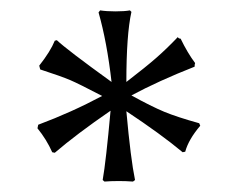

<svg xmlns="http://www.w3.org/2000/svg" viewBox="-20 -722 453 368"><path d="M361.8 -485.8 363.8 -481Q341.3 -454.6 335 -431.2Q334 -431.2 332.3 -430.7Q330.6 -430.2 330.1 -430.2Q288.6 -464.8 222.2 -508.8Q230.5 -417 238.8 -377L234.9 -374Q221.7 -375 208 -375Q192.4 -375 180.2 -374L176.8 -377Q183.1 -412.6 191.9 -509.8Q126.5 -464.8 85 -429.2Q84 -429.2 82.5 -429.7Q81.1 -430.2 80.1 -430.2Q69.3 -454.6 51.8 -476.1Q51.8 -476.6 52.5 -479.2Q53.2 -481.9 53.2 -482.9Q117.2 -506.8 175.8 -538.1Q130.9 -561.5 114.3 -568.6Q97.7 -575.7 57.1 -588.9L55.2 -596.2Q76.7 -623.5 85 -644L88.9 -645Q107.9 -627 193.8 -564.9Q185.1 -641.1 168.9 -698.2L171.9 -702.1Q184.1 -700.2 201.2 -700.2Q219.2 -700.2 229 -702.1L231.9 -699.2Q222.2 -655.8 222.2 -564.9Q260.3 -594.2 279.5 -611.1Q298.8 -627.9 320.8 -650.9Q322.3 -647.9 326.2 -647.9Q339.4 -620.6 354 -601.1Q353 -599.1 353 -594.2Q283.7 -566.9 231.9 -539.1Q270 -518.1 294.7 -507.8Q319.3 -497.6 361.8 -485.8Z"/></svg>

Font: Quattrocento Roman
Style: Regular
Weight: 400
Designer: Pablo Impallari
Foundry: Pablo Impallari. www.impallari.com Igino Marini. www.ikern.com
Version: Version 1.000